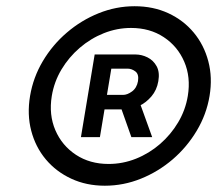

<svg xmlns="http://www.w3.org/2000/svg" viewBox="-20 -757 698 608"><path d="M312 -168.9Q253.4 -168.9 205.6 -191.2Q157.7 -213.4 125 -252.4Q92.3 -291.5 78.9 -343Q65.4 -394.5 75.2 -453.1Q85 -511.7 115.5 -563.2Q146 -614.7 191.7 -653.8Q237.3 -692.9 292.5 -715.1Q347.7 -737.3 406.2 -737.3Q465.3 -737.3 513.2 -715.1Q561 -692.9 593.5 -653.8Q626 -614.7 639.6 -563.2Q653.3 -511.7 643.6 -453.1Q633.8 -394.5 603 -343Q572.3 -291.5 526.9 -252.4Q481.4 -213.4 426.3 -191.2Q371.1 -168.9 312 -168.9ZM323.7 -237.8Q368.7 -237.8 410.4 -254.4Q452.1 -271 486.6 -300.8Q521 -330.6 544.2 -369.6Q567.4 -408.7 574.7 -453.1Q584.5 -512.7 563.5 -561.5Q542.5 -610.4 498.5 -639.4Q454.6 -668.5 395 -668.5Q350.6 -668.5 308.8 -651.9Q267.1 -635.3 232.4 -605.5Q197.8 -575.7 174.6 -536.9Q151.4 -498 144 -453.1Q134.3 -393.6 155.3 -344.7Q176.3 -295.9 220.5 -266.8Q264.6 -237.8 323.7 -237.8ZM396 -322.8 352.5 -445.8H417.5L461.9 -322.8ZM236.3 -322.8 279.8 -584.5H408.7Q428.7 -584.5 447.3 -575.2Q465.8 -565.9 476.1 -547.1Q486.3 -528.3 481.4 -500Q476.6 -471.7 459.5 -451.7Q442.4 -431.6 419.9 -421.1Q397.5 -410.6 376 -410.6H286.6L293.9 -456.5H369.6Q383.3 -456.5 398.2 -467.5Q413.1 -478.5 417 -500Q420.4 -522 408.7 -530.8Q397 -539.6 384.3 -539.6H332.5L296.4 -322.8Z"/></svg>

Font: Inter 18pt
Style: Italic
Weight: 400
Italic angle: -9.3988°
Designer: Rasmus Andersson
Foundry: rsms
Version: Version 4.001;git-66647c0bb